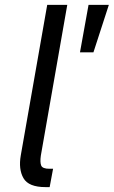

<svg xmlns="http://www.w3.org/2000/svg" viewBox="-20 -760 465 785"><path d="M65 -125 173 -740H255L147 -124Q143 -96 148.5 -83Q154 -70 182 -70H197L183 5H166Q97 5 76 -31.5Q55 -68 65 -125ZM362 -546H307L342 -740H425Z"/></svg>

Font: Inria Sans
Style: Italic
Weight: 400
Italic angle: -10°
Designer: Black Foundry Team
Foundry: Black Foundry
Version: Version 1.2; ttfautohint (v1.8.3)